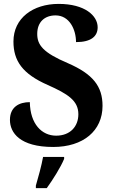

<svg xmlns="http://www.w3.org/2000/svg" viewBox="-20 -744 581 985"><path d="M253 10C407 10 506 -73 506 -201C506 -301 457 -364 328 -420C201 -474 171 -513 171 -570C171 -631 209 -665 265 -665C336 -665 370 -593 370 -528C448 -528 481 -558 481 -604C481 -663 416 -724 281 -724C149 -724 49 -651 49 -531C49 -432 95 -365 225 -308C328 -262 382 -228 382 -158C382 -95 340 -48 268 -48C195 -48 135 -107 133 -220C78 -220 31 -195 31 -129C31 -63 82 10 253 10ZM164 208V221H220C251 178 292 113 309 71V61H201C193 106 176 167 164 208Z"/></svg>

Font: Noto Serif Myanmar SemiCondensed
Style: Bold
Weight: 700
Width: 4
Designer: Ben Mitchell and the Monotype Design Team
Foundry: Monotype Imaging Inc.
Version: Version 2.106